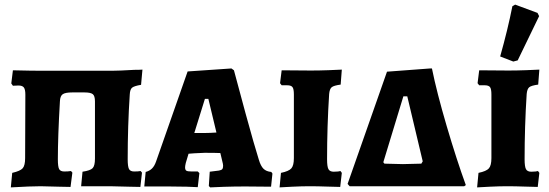

<svg xmlns="http://www.w3.org/2000/svg" viewBox="-20 -808 2384 833"><path d="M33 -58Q68 -66 78.5 -78Q89 -90 89 -122L90 -397Q90 -420 83.5 -428.5Q77 -437 60 -437L36 -436L29 -446L36 -503Q118 -501 162 -501H465Q495 -501 563 -505Q586 -505 598 -506L592 -440Q562 -435 553 -427.5Q544 -420 543 -398Q534 -262 534 -117Q534 -86 539.5 -75Q545 -64 562 -64Q580 -64 590 -66L596 -59L589 3L540 2L458 0H332L338 -63Q372 -68 382 -78.5Q392 -89 392 -120V-368Q392 -392 382.5 -399.5Q373 -407 347 -407H293Q264 -407 252.5 -399.5Q241 -392 240 -369Q231 -215 231 -117Q231 -85 236.5 -74.5Q242 -64 259 -64Q276 -64 288 -66L294 -59L286 3L236 2L156 0Q114 0 27 5Z M886 -1 890 -63Q919 -66 930 -68Q941 -70 944.5 -74.5Q948 -79 948 -89Q948 -93 947 -97.5Q946 -102 945 -106L936 -144Q914 -145 868 -145Q854 -145 824 -143Q806 -141 798 -141L786 -101Q783 -88 783 -82Q783 -71 788.5 -67.5Q794 -64 812 -64H838L845 -57L838 4Q826 3 790 2Q754 1 712 1H606L612 -62Q628 -66 639 -76.5Q650 -87 657 -107L794 -498L984 -511L995 -503Q1007 -456 1045.5 -315.5Q1084 -175 1103 -115Q1111 -88 1123 -76Q1135 -64 1157 -62L1162 -55L1156 2L1044 1Q997 1 951 2.5Q905 4 892 5ZM870 -231Q887 -231 919 -233L884 -379H869L823 -231Z M1199 -58Q1233 -65 1244 -77.5Q1255 -90 1255 -122V-398Q1255 -422 1249 -430Q1243 -438 1226 -438H1202L1195 -447L1202 -503L1329 -502Q1365 -502 1406 -503.5Q1447 -505 1463 -506L1458 -441Q1428 -437 1419 -429.5Q1410 -422 1408 -400Q1399 -260 1399 -117Q1399 -85 1405 -74Q1411 -63 1428 -63Q1439 -63 1447 -64Q1455 -65 1457 -66L1463 -58L1456 3Q1440 3 1399 1.5Q1358 0 1322 0Q1291 0 1248.5 2Q1206 4 1193 5Z M1488 -10 1659 -497 1846 -511H1854Q1875 -407 1918 -261Q1961 -115 2001 -5L1994 0H1497ZM1808 -98 1814 -108 1747 -390H1730L1643 -104L1648 -98L1728 -96Z M2056 -58Q2090 -65 2101 -77.5Q2112 -90 2112 -122V-398Q2112 -422 2106 -430Q2100 -438 2083 -438H2059L2052 -447L2059 -503L2186 -502Q2222 -502 2263 -503.5Q2304 -505 2320 -506L2315 -441Q2285 -437 2276 -429.5Q2267 -422 2265 -400Q2256 -260 2256 -117Q2256 -85 2262 -74Q2268 -63 2285 -63Q2296 -63 2304 -64Q2312 -65 2314 -66L2320 -58L2313 3Q2297 3 2256 1.5Q2215 0 2179 0Q2148 0 2105.5 2Q2063 4 2050 5ZM2150 -563Q2183 -680 2203 -781L2215 -788L2312 -752L2319 -738L2226 -546L2207 -541Z"/></svg>

Font: Alegreya SC ExtraBold
Style: Regular
Weight: 800
Designer: Juan Pablo del Peral
Foundry: Huerta Tipografica
Version: Version 2.007; ttfautohint (v1.6)